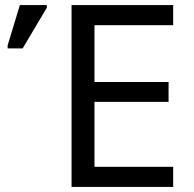

<svg xmlns="http://www.w3.org/2000/svg" viewBox="-20 -734 760 754"><path d="M660 0H261V-714H660V-635H351V-412H642V-334H351V-79H660ZM10 -544V-556L58 -714H164V-704L69 -544Z"/></svg>

Font: Noto Sans Living
Style: Regular
Weight: 400
Designer: Monotype Design Team
Foundry: Monotype Imaging Inc.
Version: Version 2.013; ttfautohint (v1.8.4.7-5d5b)